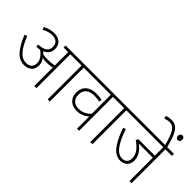

<svg xmlns="http://www.w3.org/2000/svg" viewBox="-1 -1625 2353 2353"><g transform="rotate(45 1176.0 -448.0)"><path d="M418 -219C418 -257 405 -288 384 -315C405 -311 431 -309 454 -309C487 -309 520 -312 554 -321V0H591V-587H786V0H823V-587H936V-622H474V-587H554V-357C516 -348 481 -344 448 -344C421 -344 390 -346 359 -351C350 -360 340 -369 330 -378C386 -402 414 -445 414 -500C414 -581 361 -632 270 -632C214 -632 173 -617 125 -594L138 -559C185 -584 223 -597 271 -597C337 -597 377 -564 377 -500C377 -433 332 -397 228 -393L231 -358C253 -358 273 -361 291 -365C344 -325 381 -278 381 -222C381 -153 337 -128 280 -128C188 -128 124 -212 59 -372L24 -360C104 -167 180 -92 284 -92C354 -92 418 -129 418 -219Z M1443 -587V-622H921V-587H1293V-258C1253 -214 1200 -186 1137 -186C1066 -186 1011 -222 1011 -308C1011 -393 1065 -437 1157 -437C1201 -437 1228 -434 1252 -427L1257 -463C1234 -469 1200 -473 1159 -473C1045 -473 973 -414 973 -308C973 -205 1044 -151 1135 -151C1210 -151 1260 -181 1294 -212V0H1330V-587Z M1562 -587H1675V-622H1428V-587H1525V0H1562Z M2239 -587H2352V-622H1660V-587H2202V-441H1917L1902 -410C1975 -361 2030 -301 2030 -223C2030 -164 1999 -132 1942 -132C1855 -132 1787 -223 1720 -420L1685 -408C1768 -175 1846 -97 1945 -97C2009 -97 2068 -136 2068 -220C2068 -297 2025 -357 1957 -408C1977 -406 2001 -406 2023 -406H2202V0H2239Z M2201 -615H2237C2189 -806 2147 -896 2041 -896C2002 -896 1976 -890 1951 -880L1964 -845C1984 -853 2013 -860 2043 -860C2111 -860 2153 -809 2201 -615ZM2230 -815C2230 -788 2247 -773 2266 -773C2286 -773 2302 -787 2302 -815C2302 -839 2288 -857 2266 -857C2246 -857 2230 -840 2230 -815Z"/></g></svg>

Font: Noto Sans Devanagari UI ExtraLight
Style: Regular
Weight: 200
Designer: Jelle Bosma - Monotype Design Team
Foundry: Monotype Imaging Inc.
Version: Version 2.003